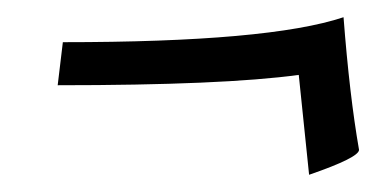

<svg xmlns="http://www.w3.org/2000/svg" viewBox="-20 -422 438 223"><path d="M53 -373Q292 -373 379 -402Q386 -311 397 -248Q397 -239 339 -219L327 -335Q239 -323 47 -323Z"/></svg>

Font: Mr Bedfort
Style: Regular
Weight: 400
Designer: Alejandro Paul
Foundry: Alejandro Paul
Version: Version 1.000